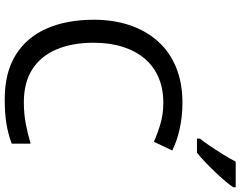

<svg xmlns="http://www.w3.org/2000/svg" viewBox="-120 -864 994 793"><g transform="rotate(90 376.5 -467.0)"><path d="M403 -645Q346 -645 300 -625.5Q254 -606 222 -568.5Q190 -531 173 -477.5Q156 -424 156 -357Q156 -269 183.5 -204Q211 -139 265.5 -104Q320 -69 402 -69Q449 -69 491 -77Q533 -85 573 -97V-19Q533 -4 490.5 3Q448 10 389 10Q280 10 207 -35Q134 -80 97.5 -163Q61 -246 61 -358Q61 -439 83.5 -506Q106 -573 149.5 -622Q193 -671 257 -697.5Q321 -724 404 -724Q459 -724 510 -713Q561 -702 601 -682L565 -606Q532 -621 491.5 -633Q451 -645 403 -645ZM753 -944V-934Q744 -920 727 -900Q710 -880 689.5 -858.5Q669 -837 648.5 -817.5Q628 -798 610 -784H552V-796Q567 -815 584.5 -841Q602 -867 619 -894.5Q636 -922 647 -944Z"/></g></svg>

Font: Noto Sans Georgian
Style: Regular
Weight: 400
Designer: Monotype Design Team, Akaki Razmadze
Foundry: Google LLC
Version: Version 2.002